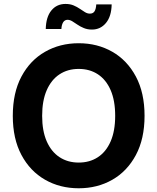

<svg xmlns="http://www.w3.org/2000/svg" viewBox="-20 -960 810 989"><path d="M385.4 9.8Q289 9.8 212.1 -34.2Q135.1 -78.2 90.5 -161.7Q45.9 -245.1 45.9 -363.3Q45.9 -482.2 90.5 -565.8Q135.1 -649.4 212.1 -693.3Q289 -737.3 385.4 -737.3Q481.9 -737.3 558.6 -693.3Q635.3 -649.4 679.9 -565.8Q724.6 -482.2 724.6 -363.3Q724.6 -244.9 679.9 -161.4Q635.3 -77.9 558.6 -34.1Q481.9 9.8 385.4 9.8ZM385.4 -122.6Q442 -122.6 484.2 -150.3Q526.4 -177.9 549.9 -231.7Q573.3 -285.5 573.3 -363.3Q573.3 -441.7 549.9 -495.7Q526.4 -549.6 484.2 -577.3Q442 -605 385.4 -605Q329 -605 286.7 -577.2Q244.3 -549.4 220.7 -495.4Q197.1 -441.5 197.1 -363.3Q197.1 -285.5 220.7 -231.9Q244.3 -178.2 286.7 -150.4Q329 -122.6 385.4 -122.6ZM453.9 -807.7Q430.6 -807.7 412.2 -815.3Q393.8 -822.8 379.2 -832.9Q364.6 -842.9 352.2 -850.5Q339.8 -858 328.1 -858Q313.1 -858 305.1 -844.9Q297.2 -831.7 296.2 -810.7H215.7Q217.1 -872.6 244.7 -906.2Q272.3 -939.7 317.5 -939.7Q341 -939.7 358.9 -932.2Q376.9 -924.6 391.2 -914.7Q405.5 -904.8 417.9 -897.3Q430.3 -889.8 442.8 -889.8Q459.5 -889.8 467 -901.8Q474.5 -913.9 475.9 -937.2H555.2Q554 -875.5 525.7 -841.6Q497.4 -807.7 453.9 -807.7Z"/></svg>

Font: Inter Variable LoSnoCo
Style: Regular
Weight: 400
Designer: Rasmus Andersson
Foundry: rsms
Version: Version 4.000;git-a52131595; featfreeze: case,dlig,ss01,ss02